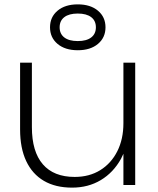

<svg xmlns="http://www.w3.org/2000/svg" viewBox="-20 -847 724 879"><path d="M310 12Q234 12 181 -19Q128 -50 100 -109.5Q72 -169 72 -254V-560H126V-265Q126 -153 176 -95Q226 -37 322 -37Q389 -37 439 -68Q489 -99 517 -154.5Q545 -210 545 -283V-560H599V0H545V-143Q540 -131 534 -120Q499 -57 441.5 -22.5Q384 12 310 12ZM336 -617Q278 -617 243.5 -646Q209 -675 209 -722Q209 -769 243.5 -798Q278 -827 336 -827Q394 -827 428.5 -798Q463 -769 463 -722Q463 -675 428.5 -646Q394 -617 336 -617ZM336 -659Q376 -659 397.5 -675.5Q419 -692 419 -722Q419 -752 397.5 -768.5Q376 -785 336 -785Q296 -785 274.5 -768.5Q253 -752 253 -722Q253 -692 274.5 -675.5Q296 -659 336 -659Z"/></svg>

Font: Bounded
Style: Regular
Weight: 200
Designer: Vlad Churkin
Version: Version 1.0